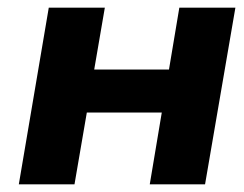

<svg xmlns="http://www.w3.org/2000/svg" viewBox="-20 -480 636 500"><path d="M106 -187H471L490 -299H126ZM447 -460 370 0H514L593 -460ZM107 -460 29 0H174L253 -460Z"/></svg>

Font: Jost
Style: Bold Italic
Weight: 700
Italic angle: -5°
Version: Version 3.710